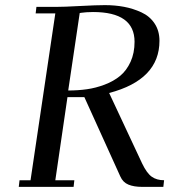

<svg xmlns="http://www.w3.org/2000/svg" viewBox="-20 -729 674 749"><path d="M53.2 0 56.2 -25.9H99.1L195.8 -676.8H119.1L122.1 -702.1H196.8Q229 -702.1 292.5 -705.6Q356 -709 389.2 -709Q428.7 -709 463.9 -702.4Q499 -695.8 531.5 -680.9Q564 -666 583 -637.5Q602.1 -608.9 602.1 -569.8Q602.1 -418 405.8 -366.2L534.2 -91.8Q552.7 -53.2 572 -39.6Q591.3 -25.9 620.1 -25.9L617.2 0H534.2Q502.4 0 481 -8.8Q459.5 -17.6 449.2 -41L309.1 -350.1H243.2L195.8 -25.9H270L267.1 0ZM246.1 -376Q284.7 -376 319.1 -380.9Q353.5 -385.7 388.4 -398.9Q423.3 -412.1 448.5 -432.9Q473.6 -453.6 489.3 -487.8Q504.9 -522 504.9 -565.9Q504.9 -682.1 342.8 -682.1Q330.1 -682.1 317.1 -681.2Q304.2 -680.2 297.9 -679.2L291 -678.2Z"/></svg>

Font: Dehuti Alt
Style: Bold-Italic
Weight: 700
Version: Version 1.2